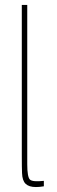

<svg xmlns="http://www.w3.org/2000/svg" viewBox="-20 -750 229 775"><path d="M90 -87Q90 -35 101 -25Q112 -15 157 -20V2Q140 5 125 5Q97 5 83.5 -8Q70 -21 69 -51Q68 -71 68 -123V-730H90Z"/></svg>

Font: Nacelle Thin
Style: Regular
Weight: 100
Designer: Sora Sagano
Foundry: Sora Sagano
Version: Version 1.000;FEAKit 1.0